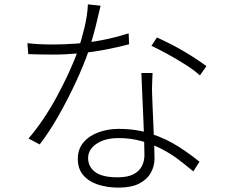

<svg xmlns="http://www.w3.org/2000/svg" viewBox="-20 -813 1040 876"><path d="M105 -616Q130 -613 158 -611.5Q186 -610 222 -610Q272 -610 327.5 -614Q383 -618 443.5 -629.5Q504 -641 567 -661L569 -611Q516 -597 458 -586Q400 -575 340 -569.5Q280 -564 221 -564Q195 -564 164.5 -564.5Q134 -565 109 -566ZM439 -787Q433 -764 425 -728.5Q417 -693 406.5 -655Q396 -617 386 -585Q361 -513 324 -434Q287 -355 245 -281.5Q203 -208 161 -154L110 -181Q143 -219 176.5 -268.5Q210 -318 240 -373.5Q270 -429 295 -483.5Q320 -538 336 -584Q351 -628 365 -685.5Q379 -743 381 -793ZM676 -480Q675 -449 674 -428.5Q673 -408 674 -384Q675 -358 676.5 -320Q678 -282 680 -239Q682 -196 683.5 -156.5Q685 -117 685 -90Q685 -54 667.5 -23.5Q650 7 614 25Q578 43 521 43Q470 43 428 29.5Q386 16 360.5 -13Q335 -42 335 -88Q335 -133 361 -163.5Q387 -194 430 -209.5Q473 -225 521 -225Q604 -225 672 -202Q740 -179 794.5 -144Q849 -109 890 -75L862 -31Q831 -57 795 -84.5Q759 -112 716 -134Q673 -156 624.5 -169.5Q576 -183 521 -183Q459 -183 420.5 -157Q382 -131 382 -92Q382 -52 414.5 -28Q447 -4 516 -4Q562 -4 589 -18Q616 -32 627.5 -55.5Q639 -79 639 -105Q639 -138 637.5 -184Q636 -230 633.5 -282Q631 -334 629 -385.5Q627 -437 625 -480ZM892 -469Q867 -492 827 -517.5Q787 -543 745 -566Q703 -589 671 -604L696 -642Q723 -630 755.5 -613.5Q788 -597 819.5 -578.5Q851 -560 878 -542Q905 -524 922 -511Z"/></svg>

Font: Noto Sans JP Thin Light
Style: Regular
Weight: 300
Version: Version 2.004-H2;hotconv 1.0.118;makeotfexe 2.5.65603